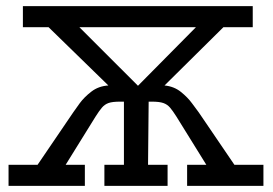

<svg xmlns="http://www.w3.org/2000/svg" viewBox="-20 -609 893 629"><path d="M8 0V-69H103L220 -241Q226 -250 241 -270.5Q256 -291 279.5 -309Q303 -327 335 -329L139 -520H55V-589H808V-520H712L519 -329Q550 -326 572.5 -308Q595 -290 609.5 -270Q624 -250 631 -241L748 -69H843V0H593V-69H656L558 -227Q546 -246 537 -256.5Q528 -267 515 -271.5Q502 -276 478 -276H467L465 -69H529V0H322V-69H386V-276H373Q348 -276 335.5 -271.5Q323 -267 314 -256.5Q305 -246 293 -227L195 -69H258V0ZM432 -328 622 -520H240Z"/></svg>

Font: Podkova VF Beta
Style: Regular
Weight: 400
Designer: Ilya Yudin
Foundry: Cyreal (www.cyreal.org)
Version: Version 2.100